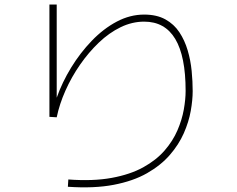

<svg xmlns="http://www.w3.org/2000/svg" viewBox="-20 -785 1040 843"><path d="M278 35 280 3Q389 11 470.5 -4Q552 -19 609 -50.5Q666 -82 702.5 -124Q739 -166 759 -212.5Q779 -259 787 -304Q795 -349 795 -386Q795 -690 613 -690Q560 -690 509.5 -665.5Q459 -641 414 -598Q369 -555 331.5 -501Q294 -447 267.5 -387.5Q241 -328 229 -270L197 -272V-765H229V-356Q253 -424 292.5 -488.5Q332 -553 383 -606Q434 -659 492.5 -690Q551 -721 613 -721Q668 -721 706 -700Q744 -679 767.5 -643.5Q791 -608 804 -564Q817 -520 821.5 -473.5Q826 -427 826 -385Q826 -346 817.5 -298Q809 -250 787 -200Q765 -150 725.5 -104.5Q686 -59 625.5 -24.5Q565 10 479 26.5Q393 43 278 35Z"/></svg>

Font: Murecho ExtraLight
Style: Regular
Weight: 200
Designer: Neil Summerour
Foundry: Positype
Version: Version 1.010; ttfautohint (v1.8.3)